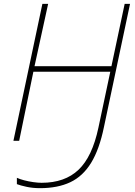

<svg xmlns="http://www.w3.org/2000/svg" viewBox="-20 -734 703 1001"><path d="M188 247Q151 247 118.5 240Q86 233 68 226V193Q83 200 106 206Q129 212 153.5 215.5Q178 219 197 219Q318 219 389.5 151Q461 83 493 -68L555 -360H154L80 0H50L201 -714H231L160 -389H561L630 -714H658L522 -72Q498 45 455 115Q412 185 346.5 216Q281 247 188 247Z"/></svg>

Font: Noto Sans Thin
Style: Italic
Weight: 100
Italic angle: -12°
Designer: Monotype Design Team
Foundry: Monotype Imaging Inc.
Version: Version 2.013; ttfautohint (v1.8.4.7-5d5b)